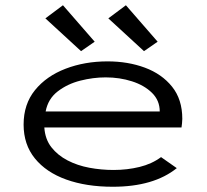

<svg xmlns="http://www.w3.org/2000/svg" viewBox="-20 -702 790 732"><path d="M410 10Q309 10 232.5 -17.5Q156 -45 113 -98Q70 -151 70 -227Q70 -305 113.5 -358.5Q157 -412 230 -440Q303 -468 390 -468Q468 -468 532.5 -444Q597 -420 636 -371.5Q675 -323 675 -249Q675 -240 674 -232Q673 -224 672 -216H149Q152 -171 176 -140.5Q200 -110 237.5 -90.5Q275 -71 320.5 -62.5Q366 -54 413 -54Q465 -54 512 -65.5Q559 -77 594 -103L654 -61Q566 10 410 10ZM154 -277H589Q589 -319 559.5 -348Q530 -377 483 -392Q436 -407 383 -407Q335 -407 286 -394.5Q237 -382 200 -353.5Q163 -325 154 -277ZM289 -507 153 -632 220 -682 341 -543ZM529 -507 393 -632 460 -682 581 -543Z"/></svg>

Font: Inconsolata ExtraExpanded Thin
Style: Regular
Weight: 100
Width: 8
Monospace: yes
Designer: Raph Levien, Cyreal, Brenton Simpson
Foundry: Raph Levien, Cyreal, Google
Version: Version 3.100; ttfautohint (v1.8.4.7-5d5b)